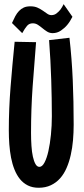

<svg xmlns="http://www.w3.org/2000/svg" viewBox="-20 -887 402 915"><path d="M311 -707Q322.3 -607.4 326.7 -505.6Q331.1 -403.8 331.1 -293Q331.1 -255.4 327.9 -218.5Q324.7 -181.6 317.1 -148.2Q309.6 -114.7 297.1 -86.2Q284.7 -57.6 266.1 -36.9Q247.6 -16.1 222.2 -4.2Q196.8 7.8 164.1 7.8Q134.8 7.8 112.8 -3.2Q90.8 -14.2 75.2 -33.4Q59.6 -52.7 49.1 -78.9Q38.6 -105 32.7 -135.5Q26.9 -166 24.4 -199.2Q22 -232.4 22 -266.1Q22 -367.7 30.3 -471.9Q38.6 -576.2 49.8 -688L151.9 -686Q143.1 -581.1 135.5 -474.1Q127.9 -367.2 127.9 -253.9Q127.9 -221.2 129.9 -191.9Q131.8 -162.6 136.7 -140.4Q141.6 -118.2 149.2 -105Q156.7 -91.8 168 -91.8Q181.2 -91.8 192.1 -112.5Q203.1 -133.3 210.7 -167.2Q218.3 -201.2 222.7 -244.6Q227.1 -288.1 227.1 -333Q227.1 -376 226.3 -419.4Q225.6 -462.9 224.1 -507.6Q222.7 -552.2 220.2 -598.9Q217.8 -645.5 213.9 -695.8ZM325.2 -807.1Q314.5 -785.2 300.3 -768.1Q288.1 -753.4 270.3 -741.2Q252.4 -729 230 -729Q215.3 -729.5 203.9 -736.8Q192.4 -744.1 181.9 -752.9Q171.4 -761.7 160.4 -768.8Q149.4 -775.9 136.2 -775.9Q119.1 -775.9 108.9 -763.9Q98.6 -752 85.9 -729L37.1 -777.3Q44.9 -794.9 52.7 -809.6Q60.5 -824.2 70.6 -834.7Q80.6 -845.2 93.5 -851.1Q106.4 -856.9 125 -856.9Q145 -856.9 159.2 -850.3Q173.3 -843.8 184.6 -835.9Q195.8 -828.1 205.3 -821.5Q214.8 -814.9 225.1 -814.9Q238.8 -814.9 249.3 -823Q259.8 -831.1 267.6 -840.8Q276.4 -852.5 283.2 -867.2Z"/></svg>

Font: Mouse Memoirs
Style: Regular
Weight: 400
Version: Version 1.000